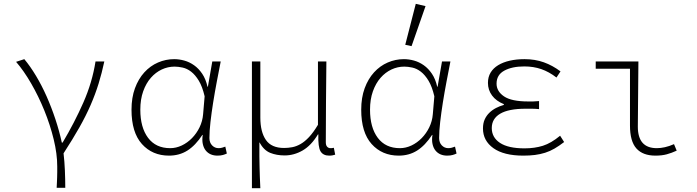

<svg xmlns="http://www.w3.org/2000/svg" viewBox="-20 -801 3640 1003"><path d="M276 180Q277 163 277.5 149.5Q278 136 278.5 123.5Q279 111 279 98Q279 85 279 68Q279 3 260.5 -73Q242 -149 211.5 -224Q181 -299 142.5 -365.5Q104 -432 64 -478L107 -492Q138 -455 168 -405Q198 -355 223.5 -297.5Q249 -240 269.5 -178Q290 -116 303 -56H307Q369 -160 415.5 -265.5Q462 -371 479 -480H525Q512 -419 495 -364Q478 -309 453.5 -252.5Q429 -196 394.5 -135Q360 -74 312 0Q317 42 319 90Q321 138 321 180Z M863 12Q776 12 721.5 -48.5Q667 -109 667 -228Q667 -291 685 -340Q703 -389 734 -423Q765 -457 805.5 -474.5Q846 -492 890 -492Q916 -492 943 -484.5Q970 -477 994 -460Q1018 -443 1036.5 -415.5Q1055 -388 1064 -348H1066L1089 -480H1133Q1123 -429 1112.5 -374Q1102 -319 1093.5 -265.5Q1085 -212 1079.5 -164Q1074 -116 1074 -80Q1074 -56 1088 -41.5Q1102 -27 1122 -27Q1131 -27 1140.5 -29.5Q1150 -32 1157 -35L1165 1Q1157 5 1145 8.5Q1133 12 1116 12Q1097 12 1081.5 5.5Q1066 -1 1055 -14.5Q1044 -28 1039.5 -48.5Q1035 -69 1039 -96H1037Q1001 -41 959 -14.5Q917 12 863 12ZM869 -27Q900 -27 929.5 -41Q959 -55 983 -79.5Q1007 -104 1022.5 -136Q1038 -168 1041 -204L1049 -298Q1037 -349 1018.5 -379.5Q1000 -410 978.5 -426.5Q957 -443 934 -448Q911 -453 892 -453Q857 -453 825 -438Q793 -423 768 -394.5Q743 -366 728 -324Q713 -282 713 -228Q713 -135 753.5 -81Q794 -27 869 -27Z M1296 182V-480H1340V-187Q1340 -112 1369 -70Q1398 -28 1464 -28Q1485 -28 1506.5 -32Q1528 -36 1550 -48.5Q1572 -61 1594.5 -85Q1617 -109 1641 -149V-480H1685Q1684 -374 1683 -267.5Q1682 -161 1682 -58Q1682 -42 1689 -34.5Q1696 -27 1706 -27Q1709 -27 1712.5 -27Q1716 -27 1724 -29L1731 7Q1724 9 1717 10.5Q1710 12 1700 12Q1668 12 1654.5 -10.5Q1641 -33 1643 -99H1641Q1606 -41 1561 -15Q1516 11 1467 11Q1425 11 1391.5 -2.5Q1358 -16 1335 -58Q1335 -15 1335 16Q1335 47 1336 73Q1337 99 1337.5 124.5Q1338 150 1340 182Z M2063 12Q1976 12 1921.5 -48.5Q1867 -109 1867 -228Q1867 -291 1885 -340Q1903 -389 1934 -423Q1965 -457 2005.5 -474.5Q2046 -492 2090 -492Q2116 -492 2143 -484.5Q2170 -477 2194 -460Q2218 -443 2236.5 -415.5Q2255 -388 2264 -348H2266L2289 -480H2333Q2323 -429 2312.5 -374Q2302 -319 2293.5 -265.5Q2285 -212 2279.5 -164Q2274 -116 2274 -80Q2274 -56 2288 -41.5Q2302 -27 2322 -27Q2331 -27 2340.5 -29.5Q2350 -32 2357 -35L2365 1Q2357 5 2345 8.5Q2333 12 2316 12Q2297 12 2281.5 5.5Q2266 -1 2255 -14.5Q2244 -28 2239.5 -48.5Q2235 -69 2239 -96H2237Q2201 -41 2159 -14.5Q2117 12 2063 12ZM2069 -27Q2100 -27 2129.5 -41Q2159 -55 2183 -79.5Q2207 -104 2222.5 -136Q2238 -168 2241 -204L2249 -298Q2237 -349 2218.5 -379.5Q2200 -410 2178.5 -426.5Q2157 -443 2134 -448Q2111 -453 2092 -453Q2057 -453 2025 -438Q1993 -423 1968 -394.5Q1943 -366 1928 -324Q1913 -282 1913 -228Q1913 -135 1953.5 -81Q1994 -27 2069 -27ZM2130 -560 2097 -567 2152 -781 2203 -769Z M2714 12Q2612 12 2557.5 -27Q2503 -66 2503 -130Q2503 -157 2512 -177Q2521 -197 2536.5 -212Q2552 -227 2571.5 -237Q2591 -247 2612 -253V-257Q2572 -273 2550.5 -302Q2529 -331 2529 -368Q2529 -399 2543 -422Q2557 -445 2582.5 -460.5Q2608 -476 2643 -484Q2678 -492 2720 -492Q2775 -492 2821 -475.5Q2867 -459 2908 -428L2887 -396Q2848 -426 2807.5 -440Q2767 -454 2719 -454Q2655 -454 2614.5 -432Q2574 -410 2574 -364Q2574 -324 2613 -297.5Q2652 -271 2739 -271Q2753 -271 2765 -271Q2777 -271 2796 -273V-231Q2775 -233 2758.5 -233Q2742 -233 2725 -233Q2637 -233 2593 -207Q2549 -181 2549 -132Q2549 -83 2592 -54.5Q2635 -26 2720 -26Q2773 -26 2816 -39.5Q2859 -53 2906 -92L2927 -59Q2901 -39 2877 -25Q2853 -11 2827.5 -3Q2802 5 2774.5 8.5Q2747 12 2714 12Z M3404 12Q3338 12 3304.5 -25.5Q3271 -63 3271 -145V-442H3092V-480H3315Q3315 -395 3313.5 -308.5Q3312 -222 3312 -139Q3312 -27 3411 -27Q3431 -27 3453.5 -32Q3476 -37 3501 -48L3515 -14Q3489 -2 3463.5 5Q3438 12 3404 12Z"/></svg>

Font: Source Code Pro Light
Style: Regular
Weight: 300
Monospace: yes
Designer: Paul D. Hunt, Teo Tuominen
Foundry: Adobe Systems Incorporated
Version: Version 2.030;PS 1.000;hotconv 16.6.51;makeotf.lib2.5.65220